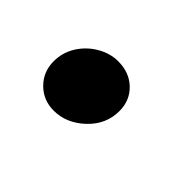

<svg xmlns="http://www.w3.org/2000/svg" viewBox="-41 -217 324 324"><g transform="rotate(45 121.0 -55.0)"><path d="M167 -65Q167 -33 142.5 -10Q118 13 88 13Q63 13 46 -4Q29 -21 29 -46Q29 -67 40 -84.5Q51 -102 69 -112.5Q87 -123 106 -123Q133 -123 150 -106.5Q167 -90 167 -65Z"/></g></svg>

Font: Rosario Medium
Style: Italic
Weight: 500
Italic angle: -8.05°
Version: Version 1.201